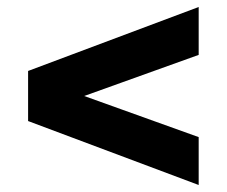

<svg xmlns="http://www.w3.org/2000/svg" viewBox="-20 -623 645 546"><path d="M59.9 -278.8V-421.2L545 -603.1V-466.9L111.4 -311.2V-388.8L545 -233.1V-96.9Z"/></svg>

Font: iiserrat Thin
Style: Regular
Weight: 100
Designer: Akira Ohta
Foundry: Akira Ohta
Version: Version 1.200;Glyphs 3.3.1 (3343)